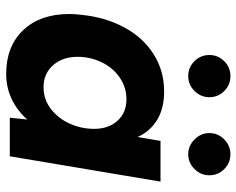

<svg xmlns="http://www.w3.org/2000/svg" viewBox="-94 -678 784 637"><g transform="rotate(90 298.5 -360.0)"><path d="M377 -58Q347 -24 308.5 -6Q270 12 226 12Q134 12 80.5 -44.5Q27 -101 27 -197Q27 -218 30 -240Q38 -318 71.5 -380Q105 -442 160 -477Q215 -512 284 -512Q340 -512 378 -489Q416 -466 435 -424L448 -500H583L499 0H371ZM270 -112Q310 -112 341.5 -136Q373 -160 390.5 -198.5Q408 -237 408 -280Q408 -328 381 -357.5Q354 -387 310 -387Q270 -387 237.5 -364.5Q205 -342 187 -304.5Q169 -267 169 -225Q169 -175 197 -143.5Q225 -112 270 -112ZM163 -662Q163 -691 183.5 -711.5Q204 -732 233 -732Q262 -732 282.5 -711.5Q303 -691 303 -662Q303 -634 282.5 -613Q262 -592 233 -592Q204 -592 183.5 -612.5Q163 -633 163 -662ZM492 -732Q521 -732 541.5 -711.5Q562 -691 562 -662Q562 -634 541.5 -613Q521 -592 492 -592Q464 -592 443 -613Q422 -634 422 -662Q422 -691 443 -711.5Q464 -732 492 -732Z"/></g></svg>

Font: Oak Sans
Style: Bold Italic
Weight: 700
Italic angle: -9.5°
Foundry: Erik Kennedy, Walven
Version: Version 1.000